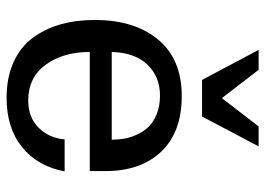

<svg xmlns="http://www.w3.org/2000/svg" viewBox="-130 -653 797 577"><g transform="rotate(90 268.5 -364.5)"><path d="M399.9 -301.8Q399.9 -321.3 396.5 -340.1Q393.1 -358.9 384 -378.7Q375 -398.4 360.6 -413.1Q346.2 -427.7 322 -437.3Q297.9 -446.8 267.1 -446.8Q210.9 -446.8 174.6 -409.4Q138.2 -372.1 136.2 -301.8ZM419.9 -743.2 330.1 -573.2H220.2L129.9 -743.2H189.9L274.9 -632.8L359.9 -743.2ZM136.2 -235.8Q136.2 -155.8 174.6 -103.3Q212.9 -50.8 282.2 -50.8Q332 -50.8 363.3 -81.5Q394.5 -112.3 398.9 -160.2H495.1Q480 -79.6 422.6 -32.7Q365.2 14.2 273.9 14.2Q213.9 14.2 168.2 -6.1Q122.6 -26.4 95 -62.7Q67.4 -99.1 53.7 -146.5Q40 -193.8 40 -251Q40 -370.1 98.9 -441.2Q157.7 -512.2 269 -512.2Q376.5 -512.2 435.3 -450.9Q494.1 -389.6 494.1 -283.2V-235.8Z"/></g></svg>

Font: Perun
Style: Regular
Weight: 400
Version: Version 1.0000